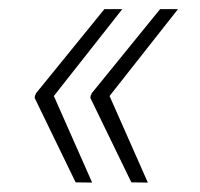

<svg xmlns="http://www.w3.org/2000/svg" viewBox="-20 -466 432 414"><path d="M243.7 -446.3 95.2 -257.8H56.2L57.1 -264.2L205.1 -446.3ZM94.7 -262.2 178.7 -72.3 143.1 -72.8 54.7 -254.9 55.7 -261.2ZM363.8 -446.3 215.3 -257.8H176.3L177.2 -264.2L325.2 -446.3ZM214.8 -262.2 298.8 -72.3 263.2 -72.8 174.8 -254.9 175.8 -261.2Z"/></svg>

Font: Roboto Condensed ExtraLight
Style: Italic
Weight: 250
Italic angle: -12°
Designer: Christian Robertson
Foundry: Google
Version: Version 3.008; 2023